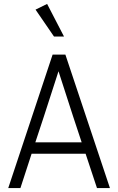

<svg xmlns="http://www.w3.org/2000/svg" viewBox="-20 -958 602 978"><path d="M474 0 416 -175H141L84 0H22L248 -680H313L540 0ZM203 -363 160 -233H396L353 -363L278 -595ZM255 -772 161 -909 220 -938 306 -772Z"/></svg>

Font: Inria Sans Light
Style: Regular
Weight: 300
Designer: Black Foundry Team
Foundry: Black Foundry
Version: Version 1.2; ttfautohint (v1.8.3)